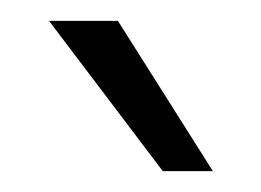

<svg xmlns="http://www.w3.org/2000/svg" viewBox="-20 -958 250 184"><path d="M136 -794 27 -938H93L184 -794Z"/></svg>

Font: Tomorrow Light
Style: Regular
Weight: 300
Designer: Tony de Marco, Monica Rizzolli
Foundry: Just in Type
Version: Version 2.002